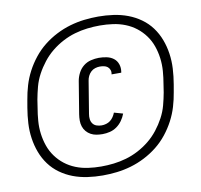

<svg xmlns="http://www.w3.org/2000/svg" viewBox="-97 -910 1193 1140"><g transform="rotate(-10 500.0 -340.0)"><path d="M432 127Q386 127 340.5 120.5Q295 114 254 98.5Q213 83 177.5 57.5Q142 32 116.5 -2.5Q91 -37 75.5 -78Q60 -119 53.5 -163.5Q47 -208 49.5 -254Q52 -300 60 -347L68 -393Q75 -436 87.5 -478Q100 -520 121 -560Q142 -600 171 -636.5Q200 -673 236 -701.5Q272 -730 313 -751Q354 -772 397 -784.5Q440 -797 483 -802Q526 -807 568 -807Q614 -807 659.5 -800.5Q705 -794 746 -778.5Q787 -763 822.5 -737.5Q858 -712 883.5 -677.5Q909 -643 924.5 -602Q940 -561 946.5 -516.5Q953 -472 950.5 -426Q948 -380 940 -333L932 -287Q925 -244 912.5 -202Q900 -160 879 -120Q858 -80 829 -43.5Q800 -7 764 21.5Q728 50 687 71Q646 92 603 104.5Q560 117 517 122Q474 127 432 127ZM432 73Q470 73 508 68.5Q546 64 584 53Q622 42 658 23Q694 4 725.5 -21.5Q757 -47 782.5 -79.5Q808 -112 827 -147.5Q846 -183 856 -220.5Q866 -258 873 -296L880 -342Q887 -382 890 -421.5Q893 -461 888 -499.5Q883 -538 870.5 -573.5Q858 -609 836 -639Q814 -669 785 -691.5Q756 -714 721 -728Q686 -742 647 -747.5Q608 -753 568 -753Q530 -753 492 -748.5Q454 -744 416 -733Q378 -722 342 -703Q306 -684 274.5 -658.5Q243 -633 217.5 -600.5Q192 -568 173 -532.5Q154 -497 144 -459.5Q134 -422 127 -384L120 -338Q113 -298 110 -258.5Q107 -219 112 -180.5Q117 -142 129.5 -106.5Q142 -71 164 -41Q186 -11 215 11.5Q244 34 279 48Q314 62 353 67.5Q392 73 432 73ZM473 -115Q454 -115 436 -118Q418 -121 402.5 -129.5Q387 -138 375.5 -151.5Q364 -165 358.5 -182Q353 -199 353 -217.5Q353 -236 356 -255L388 -450Q392 -474 404 -497.5Q416 -521 436 -537Q456 -553 481 -559Q506 -565 529 -565Q553 -565 576.5 -560Q600 -555 617.5 -541.5Q635 -528 642.5 -506Q650 -484 646 -460L645 -455H587V-457Q590 -470 585.5 -482Q581 -494 572 -501Q563 -508 550.5 -510.5Q538 -513 526 -513Q512 -513 497.5 -508.5Q483 -504 472 -493.5Q461 -483 454.5 -469.5Q448 -456 446 -442L414 -247Q411 -231 413 -215.5Q415 -200 423.5 -188.5Q432 -177 446.5 -172Q461 -167 477 -167Q490 -167 504 -171Q518 -175 529 -183.5Q540 -192 548 -204Q556 -216 561 -229L614 -214Q606 -192 592 -172.5Q578 -153 559 -139.5Q540 -126 517.5 -120.5Q495 -115 473 -115Z"/></g></svg>

Font: Iosevka Aile Light
Style: Italic
Weight: 300
Italic angle: -9°
Designer: Belleve Invis
Foundry: Belleve Invis
Version: Version 31.1.0; ttfautohint (v1.8.4)